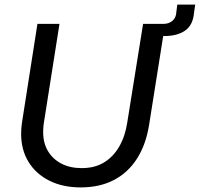

<svg xmlns="http://www.w3.org/2000/svg" viewBox="-20 -804 870 836"><path d="M331 12Q254 12 195.5 -17Q137 -46 104.5 -98.5Q72 -151 72 -222Q72 -234 73 -246.5Q74 -259 76 -272L143 -700H239L170 -263Q169 -255 168.5 -246Q168 -237 168 -228Q168 -181 189 -146Q210 -111 247.5 -91.5Q285 -72 336 -72Q393 -72 433.5 -97Q474 -122 499.5 -166.5Q525 -211 534 -270L603 -700H699L629 -259Q615 -173 576 -112.5Q537 -52 475.5 -20Q414 12 331 12ZM650 -647 657 -700H692Q715 -700 731 -713.5Q747 -727 748 -753L752 -784H830L825 -750Q821 -696 787 -671.5Q753 -647 694 -647Z"/></svg>

Font: MuseoModerno
Style: Italic
Weight: 400
Italic angle: -9°
Designer: Pablo Cosgaya, Héctor Gatti, Marcela Romero, and the Authors of The MuseoModerno Project.
Foundry: Omnibus-Type Team
Version: Version 1.003